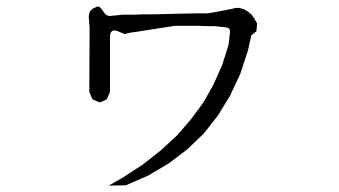

<svg xmlns="http://www.w3.org/2000/svg" viewBox="-20 -543 1040 589"><path d="M313.5 26.4 356.4 2 418 -38.1 473.6 -82 523.4 -127.9 566.4 -177.7 604.5 -229.5 635.7 -285.2 662.1 -344.7 681.6 -407.2 685.5 -444.3Q686.5 -457 673.8 -459L657.2 -460.9L636.7 -462.9H613.3L585.9 -463.9H555.7H516.6L397.5 -445.3L377 -442.4L362.3 -438.5L343.8 -446.3Q317.4 -458 317.4 -428.7V-260.7L307.6 -238.3L286.1 -228.5L263.7 -238.3L253.9 -260.7L254.9 -459L253.9 -469.7L252.9 -483.4Q249 -512.7 273.4 -520.5Q281.2 -526.4 289.1 -518.6L299.8 -503.9Q305.7 -494.1 317.4 -494.1L328.1 -495.1L356.4 -498H392.6L419.9 -499H452.1L489.3 -500L531.2 -501L580.1 -502H616.2L634.8 -504.9L690.4 -515.6L702.1 -518.6H714.8L728.5 -514.6L740.2 -507.8L752 -498L760.7 -485.4L768.6 -470.7L766.6 -447.3L751 -434.6L740.2 -386.7L716.8 -315.4L685.5 -249L648.4 -188.5L605.5 -133.8L554.7 -85L498 -42L435.5 -4.9L366.2 25.4ZM313.5 -459H316.4L314.5 -460.9Z"/></svg>

Font: B2 Hana
Style: Regular
Weight: 500
Version: 2020-08-05; (max)